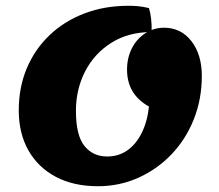

<svg xmlns="http://www.w3.org/2000/svg" viewBox="-20 -620 759 665"><path d="M319 25Q235 25 173.5 -7.5Q112 -40 78.5 -99Q45 -158 45 -238Q45 -318 73 -384Q101 -450 152 -498.5Q203 -547 272.5 -573.5Q342 -600 425 -600Q442 -600 458.5 -598.5Q475 -597 496 -592Q501 -576 503.5 -554Q506 -532 505 -509Q425 -509 366 -472Q307 -435 275 -373Q243 -311 243 -236Q243 -151 272.5 -114.5Q302 -78 351 -78Q390 -78 420 -98.5Q450 -119 470 -158Q490 -197 496 -251Q458 -272 439 -304Q420 -336 420 -379Q420 -420 437 -453Q454 -486 483.5 -505Q513 -524 548 -524Q607 -524 643 -477.5Q679 -431 679 -357Q679 -277 651.5 -207.5Q624 -138 574.5 -86Q525 -34 459.5 -4.5Q394 25 319 25Z"/></svg>

Font: Lemonada
Style: Regular
Weight: 400
Designer: Mohamed Gaber (Arabic), Eduardo Tunni (Latin)
Foundry: Kief Type Foundry
Version: Version 4.005